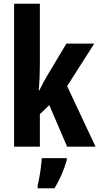

<svg xmlns="http://www.w3.org/2000/svg" viewBox="-20 -780 528 1021"><path d="M192 -435Q192 -363 186 -299H189Q199 -320 209.5 -339.5Q220 -359 229 -374L333 -548H481L337 -322L488 0H337L242 -221L192 -173V0H55V-760H192ZM335 72Q312 152 270 221H180V208Q184 191 189 164Q194 137 197.5 109Q201 81 202 61H335Z"/></svg>

Font: Noto Sans Bengali ExtraCondensed
Style: Bold
Weight: 700
Width: 2
Designer: Joana Ranito - Universal Thirst; Jelle Bosma - Monotype Design Team
Foundry: Universal Thirst ehf.
Version: Version 3.000; ttfautohint (v1.8.4.7-5d5b)